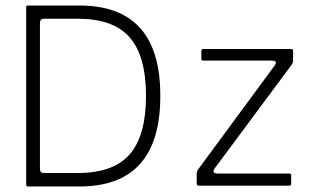

<svg xmlns="http://www.w3.org/2000/svg" viewBox="-20 -677 1142 697"><path d="M75 -10V-651Q75 -657 80 -657H268Q415 -657 488.5 -575.5Q562 -494 562 -329Q562 -164 488.5 -82Q415 0 268 0H80Q75 0 75 -10ZM138 -49H263Q392 -49 451 -117Q510 -185 510 -329Q510 -473 451 -541Q392 -609 263 -609H139Q126 -609 125 -595V-62Q126 -49 138 -49ZM771 -47H1030Q1038 -47 1037 -40V-11Q1037 -3 1030 -3H703Q694 -3 694 -11V-46Q694 -54 700 -63L977 -439Q989 -456 968 -457H718Q712 -457 711 -461V-492Q711 -499 718 -499H1037Q1044 -499 1044 -493V-456Q1044 -449 1038 -441L761 -68Q745 -48 771 -47Z"/></svg>

Font: Vivano Light
Style: Regular
Weight: 300
Designer: Joe Prince, Josias Burgherr
Version: Version 2.064;September 19, 2022;FontCreator 14.0.0.2877 64-